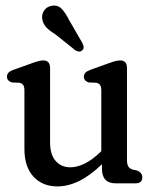

<svg xmlns="http://www.w3.org/2000/svg" viewBox="-20 -657 541 688"><path d="M67.5 -123V-331.5Q67.5 -346 63.5 -352Q59.5 -358 50 -360.5L22.5 -361.5Q5 -367.5 5 -382Q5 -390.5 10 -396.2Q15 -402 29 -407L93 -430Q109.5 -436 118.5 -438.2Q127.5 -440.5 135 -440.5Q159.5 -440.5 159.5 -413V-146.5Q159.5 -103 179.5 -80.2Q199.5 -57.5 232 -57.5Q255.5 -57.5 282.2 -70.2Q309 -83 338 -110.5L343 -115.5V-331.5Q343 -346 339 -352Q335 -358 325.5 -360.5L298 -361.5Q280.5 -367.5 280.5 -382Q280.5 -390.5 285.8 -396.2Q291 -402 304.5 -407L368.5 -430Q385 -436 394 -438.2Q403 -440.5 410.5 -440.5Q435 -440.5 435 -413V-84.5Q435 -68 440 -60.2Q445 -52.5 455 -49.5L473 -45.5Q490 -37 490 -21.5Q490 0 465 0H395.5Q345.5 0 345.5 -51V-68.5Q302 -27 262.8 -8Q223.5 11 185.5 11Q132.5 11 100 -24Q67.5 -59 67.5 -123ZM228 -584.5 274.5 -504Q278 -497 279.5 -490Q281 -483 275.5 -477.5Q266 -467.5 250.5 -476.5L177 -535Q156.5 -547.5 145.5 -559.5Q134.5 -571.5 131.5 -588Q128.5 -604.5 137.8 -618.8Q147 -633 164.5 -636Q186 -640.5 200.5 -625.8Q215 -611 228 -584.5Z"/></svg>

Font: Fraunces 144pt SuperSoft
Style: Regular
Weight: 400
Version: Version 1.000;[b76b70a41]